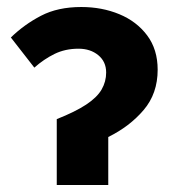

<svg xmlns="http://www.w3.org/2000/svg" viewBox="-20 -528 511 548"><path d="M142 0V-188Q195 -209 226 -229.5Q257 -250 270 -272.5Q283 -295 283 -321Q283 -352 260.5 -370.5Q238 -389 204 -389Q166 -389 135.5 -374Q105 -359 78 -335L11 -421Q49 -458 97 -483Q145 -508 212 -508Q271 -508 320.5 -487.5Q370 -467 400 -427Q430 -387 430 -329Q430 -261 390 -214Q350 -167 289 -137V0Z"/></svg>

Font: Source Sans 3 ExtraLight
Style: Bold
Weight: 700
Version: Version 3.052;hotconv 1.1.0;makeotfexe 2.6.0